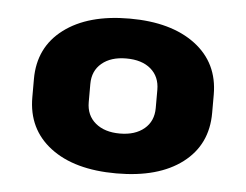

<svg xmlns="http://www.w3.org/2000/svg" viewBox="-37 -761 577 451"><g transform="rotate(5 252.0 -535.5)"><path d="M252 -353Q153 -353 96.5 -396Q40 -439 40 -514V-557Q40 -632 97 -675Q154 -718 252 -718Q350 -718 407 -675Q464 -632 464 -557V-514Q464 -439 407.5 -396Q351 -353 252 -353ZM252 -447Q288 -447 309.5 -465Q331 -483 331 -514V-557Q331 -588 310 -606Q289 -624 252 -624Q216 -624 194.5 -606Q173 -588 173 -557V-514Q173 -483 194.5 -465Q216 -447 252 -447Z"/></g></svg>

Font: Pathway Extreme 28pt ExtraBold
Style: Regular
Weight: 800
Designer: Eduardo Rodriguez Tunni
Foundry: Eduardo Rodriguez Tunni
Version: Version 1.001;gftools[0.9.26]